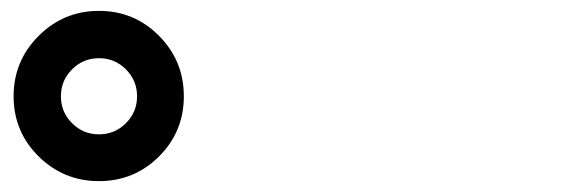

<svg xmlns="http://www.w3.org/2000/svg" viewBox="-20 -875 1040 353"><path d="M211.5 -747.5Q191 -768 162 -768Q133 -768 112.5 -747.5Q92 -727 92 -698Q92 -669 112.5 -648.5Q133 -628 162 -628Q191 -628 211.5 -648.5Q232 -669 232 -698Q232 -727 211.5 -747.5ZM272.5 -809Q318 -763 318 -698Q318 -633 272.5 -587.5Q227 -542 162 -542Q97 -542 51 -587.5Q5 -633 5 -698Q5 -763 51 -809Q97 -855 162 -855Q227 -855 272.5 -809Z"/></svg>

Font: M PLUS 1p ExtraBold
Style: Regular
Weight: 800
Version: Version 1.062